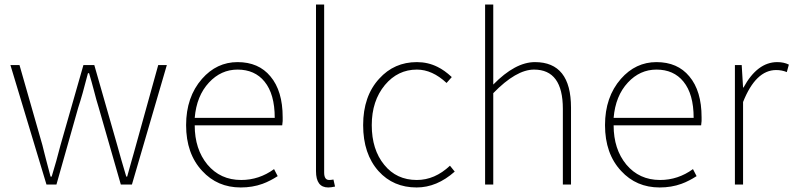

<svg xmlns="http://www.w3.org/2000/svg" viewBox="-20 -814 3500 847"><path d="M26 -527H66L167 -174L176 -138L185 -103Q197 -59 203 -35H208L228 -103Q239 -144 247 -174L348 -527H396L497 -174Q513 -115 537 -35H541Q549 -64 560 -103L570 -138L580 -174L678 -527H716L562 0H513L415 -341Q406 -369 394 -416L384 -453L373 -491H368Q343 -393 325 -339L229 0H185Z M872 -60Q801 -136 801 -262Q801 -386 871 -466Q936 -540 1028 -540Q1121 -540 1173 -477Q1227 -413 1227 -297V-280Q1226 -270 1225 -261H839Q839 -156 895 -88Q952 -20 1044 -20Q1123 -20 1189 -68L1205 -37Q1186 -25 1174 -19Q1155 -9 1138 -3Q1094 13 1042 13Q939 13 872 -60ZM1192 -294Q1192 -399 1147 -454Q1104 -507 1028 -507Q955 -507 902 -450Q847 -391 839 -294Z M1374 -59V-794H1410V-53Q1410 -20 1432 -20Q1440 -20 1451 -22L1458 9Q1440 13 1428 13Q1374 13 1374 -59Z M1650 -59Q1582 -135 1582 -262Q1582 -390 1653 -467Q1719 -540 1819 -540Q1868 -540 1910 -519Q1941 -504 1973 -474L1950 -448Q1887 -507 1819 -507Q1735 -507 1678 -439Q1620 -369 1620 -262Q1620 -154 1675 -87Q1729 -20 1819 -20Q1898 -20 1965 -83L1986 -57Q1907 13 1818 13Q1715 13 1650 -59Z M2120 -794H2156V-441Q2253 -540 2340 -540Q2499 -540 2499 -339V0H2463V-334Q2463 -507 2336 -507Q2257 -507 2156 -403V0H2120Z M2720 -60Q2649 -136 2649 -262Q2649 -386 2719 -466Q2784 -540 2876 -540Q2969 -540 3021 -477Q3075 -413 3075 -297V-280Q3074 -270 3073 -261H2687Q2687 -156 2743 -88Q2800 -20 2892 -20Q2971 -20 3037 -68L3053 -37Q3034 -25 3022 -19Q3003 -9 2986 -3Q2942 13 2890 13Q2787 13 2720 -60ZM3040 -294Q3040 -399 2995 -454Q2952 -507 2876 -507Q2803 -507 2750 -450Q2695 -391 2687 -294Z M3222 -527H3252L3258 -428H3260Q3321 -540 3409 -540Q3438 -540 3460 -529L3451 -496Q3429 -505 3404 -505Q3314 -505 3258 -364V0H3222Z"/></svg>

Font: Noto Sans CJK TC Thin
Style: Regular
Weight: 250
Designer: Ryoko NISHIZUKA ???? (kana & ideographs); Paul D. Hunt (Latin, Greek & Cyrillic); Wenlong ZHANG ??? (bopomofo); Sandoll 
Foundry: Adobe Systems Incorporated
Version: Version 1.004 January 19, 2016